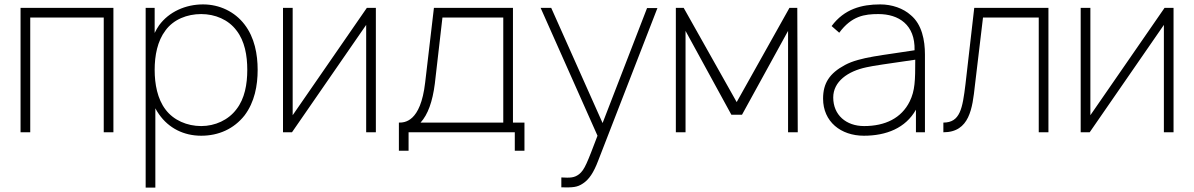

<svg xmlns="http://www.w3.org/2000/svg" viewBox="-20 -598 5398 868"><path d="M492.7 -562.5H72.9V0H116.7V-518.8H449V0H492.7Z M1085.4 -487.5C1041.7 -544.8 972.9 -578.1 897.9 -578.1C818.8 -578.1 743.8 -544.8 699 -483.3C691.7 -472.9 685.4 -461.5 679.2 -449V-562.5H638.5V250H682.3V-108.3C687.5 -99 692.7 -89.6 699 -81.2C742.7 -18.8 810.4 15.6 889.6 15.6C968.8 15.6 1037.5 -15.6 1085.4 -76C1131.2 -136.5 1144.8 -211.5 1144.8 -282.3C1144.8 -352.1 1131.2 -428.1 1085.4 -487.5ZM1049 -104.2C1012.5 -55.2 952.1 -28.1 889.6 -28.1C826 -28.1 764.6 -54.2 728.1 -103.1C691.7 -151 679.2 -217.7 679.2 -282.3C679.2 -346.9 691.7 -412.5 728.1 -460.4C764.6 -510.4 826 -534.4 889.6 -534.4C952.1 -534.4 1012.5 -509.4 1049 -460.4C1086.5 -412.5 1097.9 -346.9 1097.9 -282.3C1097.9 -217.7 1086.5 -152.1 1049 -104.2Z M1679.2 -562.5H1638.5L1303.1 -77.1V-562.5H1259.4V0H1300L1635.4 -485.4V0H1679.2Z M2299 -562.5H1941.7L1902.1 -225C1881.3 -43.8 1807.3 -43.8 1783.3 -43.8V83.3H1827.1V0H2307.3V83.3H2351V-43.8H2299ZM2255.2 -43.8H1881.3C1914.6 -80.2 1935.4 -138.5 1945.8 -219.8L1980.2 -518.8H2255.2Z M2905.2 -561.5 2704.2 -41.7 2471.9 -562.5H2424L2681.2 15.6C2634.4 138.5 2622.9 169.8 2597.9 189.6C2576 206.3 2557.3 206.3 2517.7 204.2V249C2569.8 250 2589.6 249 2615.6 231.3C2642.7 213.5 2663.5 183.3 2684.4 128.1L2952.1 -561.5Z M3549 -562.5 3310.4 -136.5 3070.8 -562.5H3035.4V0H3079.2V-458.3L3286.5 -79.2H3334.4L3542.7 -458.3V0H3586.5L3584.4 -562.5Z M4161.5 0V-352.1C4161.5 -415.6 4147.9 -487.5 4097.9 -529.2C4063.5 -560.4 4012.5 -578.1 3959.4 -578.1C3875 -578.1 3796.9 -557.3 3739.6 -480.2L3774 -450C3830.2 -526 3888.5 -534.4 3951 -534.4C4042.7 -534.4 4117.7 -486.5 4114.6 -370.8C3972.9 -347.9 3867.7 -340.6 3800 -304.2C3730.2 -266.7 3701 -221.9 3701 -152.1C3701 -47.9 3781.3 15.6 3885.4 15.6C3986.5 15.6 4074 -18.8 4120.8 -102.1V0ZM4092.7 -139.6C4055.2 -63.5 3981.3 -28.1 3886.5 -28.1C3805.2 -28.1 3746.9 -78.1 3746.9 -157.3C3746.9 -229.2 3812.5 -276 3896.9 -293.8C3922.9 -300 3994.8 -310.4 4117.7 -328.1C4117.7 -234.4 4116.7 -188.5 4092.7 -139.6Z M4384.4 -562.5 4344.8 -217.7C4331.3 -107.3 4320.8 -43.8 4244.8 -43.8V0C4363.5 0 4376 -108.3 4387.5 -212.5L4424 -518.8H4676V0H4719.8V-562.5Z M5285.4 -562.5H5244.8L4909.4 -77.1V-562.5H4865.6V0H4906.3L5241.7 -485.4V0H5285.4Z"/></svg>

Font: Manrope Thin
Style: Regular
Weight: 100
Width: 4
Designer: Michael Sharanda
Foundry: Michael Sharanda
Version: Version 2.000;PS 002.000;hotconv 1.0.88;makeotf.lib2.5.64775